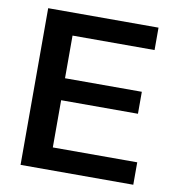

<svg xmlns="http://www.w3.org/2000/svg" viewBox="-76 -732 732 801"><g transform="rotate(10 289.5 -332.0)"><path d="M541.5 -95H183.9V-295H509.3V-388.1H183.9V-568.8H531.4V-663.7H64V0H541.5Z"/></g></svg>

Font: Diatome Awesome Semibold
Style: Regular
Weight: 400
Designer: 15.100.17
Foundry: 15.100.17
Version: Version 1.005;Fontself Maker 3.5.8